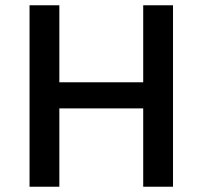

<svg xmlns="http://www.w3.org/2000/svg" viewBox="-20 -708 768 728"><path d="M92 0V-688H205V-396H523V-688H636V0H523V-297H205V0Z"/></svg>

Font: Saira Medium
Style: Regular
Weight: 500
Designer: Hector Gatti with collaboration of the Omnibus-Type team
Foundry: Omnibus-Type
Version: Version 1.100; ttfautohint (v1.8.3)